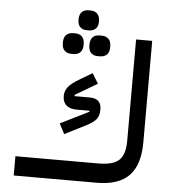

<svg xmlns="http://www.w3.org/2000/svg" viewBox="-58 -919 876 972"><g transform="rotate(5 380.0 -433.0)"><path d="M48 -98H469Q544 -98 574.5 -126.5Q605 -155 605 -225V-740H687V-225Q687 -110 634 -55Q581 0 469 0H48ZM257 -283 402 -355 401 -360H335Q302 -360 283.5 -376Q265 -392 265 -424Q265 -448 281 -469Q297 -490 339 -514L401 -551L432 -500L319 -433L320 -427H397Q456 -427 456 -371Q456 -339 441.5 -321Q427 -303 387 -283L284 -231ZM418 -639Q397 -639 384.5 -651.5Q372 -664 372 -691Q372 -719 384.5 -731.5Q397 -744 418 -744H431Q452 -744 465 -731.5Q478 -719 478 -691Q478 -664 465 -651.5Q452 -639 431 -639ZM284 -639Q263 -639 250 -651.5Q237 -664 237 -691Q237 -719 250 -731.5Q263 -744 284 -744H297Q317 -744 330 -731.5Q343 -719 343 -691Q343 -664 330 -651.5Q317 -639 297 -639ZM351 -765Q331 -765 318.5 -777Q306 -789 306 -815Q306 -841 318.5 -853.5Q331 -866 351 -866H364Q384 -866 397 -853.5Q410 -841 410 -815Q410 -789 397 -777Q384 -765 364 -765Z"/></g></svg>

Font: IBM Plex Sans Arabic Text
Style: Regular
Weight: 450
Designer: Mike Abbink, Paul van der Laan, Pieter van Rosmalen, Wael Morcos, Khajak Apelian
Foundry: Bold Monday
Version: Version 1.2